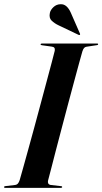

<svg xmlns="http://www.w3.org/2000/svg" viewBox="-32 -911 496 931"><path d="M201 -35.5Q199 -27.5 202 -21.5Q205 -15.5 214.5 -14L262.5 -8.5Q266 -8.5 267.8 -7.2Q269.5 -6 269.5 -4Q269.5 -2.5 267.8 -1.2Q266 0 263 0H-6.5Q-9 0 -10.8 -1Q-12.5 -2 -12.5 -3.5Q-12.5 -6 -10.8 -7Q-9 -8 -6 -8.5L40.5 -14Q49.5 -15 54.8 -21Q60 -27 63.5 -38Q69 -57 79.8 -95.5Q90.5 -134 104.8 -185.5Q119 -237 134.8 -295Q150.5 -353 166 -410.8Q181.5 -468.5 195.2 -519.8Q209 -571 219 -609Q229 -647 233.5 -665Q235 -674.5 231.5 -679.2Q228 -684 218.5 -685L172 -691.5Q167.5 -692 166.2 -693Q165 -694 165 -696Q165 -698 166.8 -699Q168.5 -700 171.5 -700H439Q442 -700 443 -699.2Q444 -698.5 444 -697Q444 -695.5 442.8 -694Q441.5 -692.5 437.5 -692L388 -684.5Q381 -683.5 376.2 -678.8Q371.5 -674 367.5 -662Q362.5 -644.5 352 -606.5Q341.5 -568.5 327.8 -517.2Q314 -466 298.5 -408Q283 -350 267.8 -291.8Q252.5 -233.5 239 -182Q225.5 -130.5 215.8 -92Q206 -53.5 201 -35.5ZM311.5 -849 355.5 -748.5Q356.5 -747 356.5 -745.2Q356.5 -743.5 355.5 -742.5Q354 -741 352 -741.2Q350 -741.5 349 -742L251.5 -788.5Q232.5 -797.5 218.5 -810.8Q204.5 -824 210 -849Q213 -863 227.2 -876.5Q241.5 -890 261 -890.5Q277.5 -891.5 290 -880.5Q302.5 -869.5 311.5 -849Z"/></svg>

Font: Fraunces 120pt SemiBold
Style: Italic
Weight: 600
Italic angle: -16°
Version: Version 1.000;[b76b70a41]